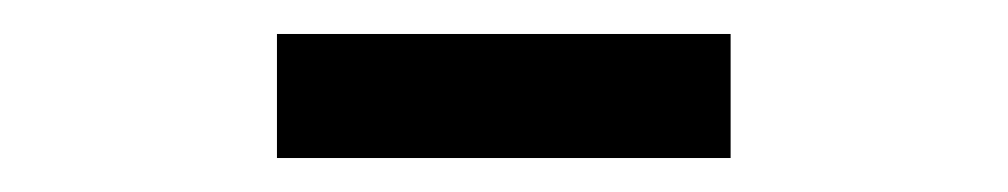

<svg xmlns="http://www.w3.org/2000/svg" viewBox="-20 -759 593 113"><path d="M143 -739H410V-666H143Z"/></svg>

Font: Eudoxus Sans Medium
Style: Regular
Weight: 500
Designer: Stijn de Vries
Foundry: tokotype
Version: Version 2.005